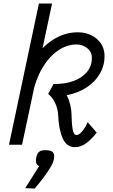

<svg xmlns="http://www.w3.org/2000/svg" viewBox="-20 -820 640 1088"><path d="M404 14Q357.5 14 335.2 -36.2Q313 -86.5 309.5 -168.5Q308 -203.5 292.5 -236.2Q277 -269 253 -288L283.5 -344Q348 -343 397.2 -361.2Q446.5 -379.5 474 -413.8Q501.5 -448 500.5 -494Q500 -527.5 473.2 -547.8Q446.5 -568 414.5 -568Q357.5 -568 306.5 -532Q255.5 -496 218 -431.2Q180.5 -366.5 163 -279.5L92.5 -290.5Q114.5 -395 163.2 -472.8Q212 -550.5 278.8 -593.8Q345.5 -637 421 -637Q463 -637 497.2 -620.2Q531.5 -603.5 551.8 -573.8Q572 -544 572.5 -504Q573 -450 546.5 -403.5Q520 -357 471.5 -325Q423 -293 358 -280.5Q370.5 -257 377.5 -228.5Q384.5 -200 385 -177Q386 -122 391.5 -88.5Q397 -55 413 -55Q428 -55 445.8 -75.8Q463.5 -96.5 476.5 -128L528 -68.5Q499.5 -31.5 469.2 -8.8Q439 14 404 14ZM31 0 200.5 -800H275L105 0ZM123 246 202 121Q190.5 117 186 105Q181.5 93 185.5 72.5Q190.5 48.5 202 39.8Q213.5 31 239 31Q269.5 31 280.2 43.5Q291 56 285 84.5Q281 103.5 263.5 132Q246 160.5 222.8 191.2Q199.5 222 176.5 248.5Z"/></svg>

Font: Victor Mono Thin
Style: Italic
Weight: 100
Italic angle: -12°
Monospace: yes
Designer: Rune Bjørnerås
Version: Version 1.561;gftools[0.9.30]